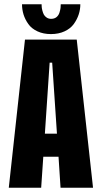

<svg xmlns="http://www.w3.org/2000/svg" viewBox="-20 -887 490 907"><path d="M359.5 -867Q359.5 -842.5 351.8 -818.8Q344 -795 328.5 -773.5Q313 -752 285 -739Q257 -726 220.5 -726Q184.5 -726 156.8 -739Q129 -752 113.8 -773.5Q98.5 -795 91.2 -818.5Q84 -842 84 -867H176.5Q176.5 -861 177 -854.2Q177.5 -847.5 180.2 -836.8Q183 -826 187.2 -818Q191.5 -810 200.5 -804Q209.5 -798 221.5 -798Q237 -798 247 -806.2Q257 -814.5 261 -827.8Q265 -841 266 -849.5Q267 -858 267 -867ZM266 0 256.5 -146.5H184.5L174.5 0H21.5L98 -700H342.5L419.5 0ZM214.5 -591 192 -255.5H249L226.5 -591Z"/></svg>

Font: League Mono Condensed
Style: Bold
Weight: 700
Width: 1
Designer: Tyler Finck
Foundry: The League of Moveable Type / Tyler Finck
Version: Version 2.210